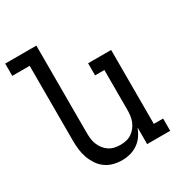

<svg xmlns="http://www.w3.org/2000/svg" viewBox="-182 -865 954 1003"><g transform="rotate(-30 295.0 -363.5)"><path d="M267 8Q241 8 215 1Q189 -6 168 -21.5Q147 -37 132.5 -59.5Q118 -82 109.5 -106.5Q101 -131 98 -157.5Q95 -184 95 -210V-661H-10V-735H178V-210Q178 -192 180 -174Q182 -156 188.5 -139.5Q195 -123 206 -108.5Q217 -94 232 -84Q247 -74 264.5 -70Q282 -66 300 -66Q318 -66 335.5 -70Q353 -74 368 -84Q383 -94 394 -108.5Q405 -123 411.5 -139.5Q418 -156 420 -174Q422 -192 422 -210V-447H366V-520H505V-74H561V0H422V-100Q413 -76 398.5 -55Q384 -34 363 -19.5Q342 -5 317.5 1.5Q293 8 267 8Z"/></g></svg>

Font: Iosevka Etoile
Style: Regular
Weight: 400
Designer: Belleve Invis
Foundry: Belleve Invis
Version: Version 33.2.4